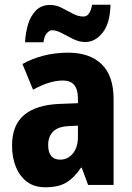

<svg xmlns="http://www.w3.org/2000/svg" viewBox="-20 -783 560 813"><path d="M268 -560Q360 -560 410.5 -511Q461 -462 461 -363V0H353L326 -73H323Q295 -31 261.5 -10.5Q228 10 172 10Q125 10 94 -13.5Q63 -37 47 -77Q31 -117 31 -166Q31 -253 82 -296Q133 -339 232 -343L310 -346V-366Q310 -442 247 -442Q218 -442 187 -432.5Q156 -423 120 -403L75 -512Q116 -535 165 -547.5Q214 -560 268 -560ZM271 -249Q226 -247 205 -226Q184 -205 184 -169Q184 -107 235 -107Q267 -107 288.5 -133Q310 -159 310 -203V-251ZM86 -604Q88 -643 98.5 -679Q109 -715 132 -738.5Q155 -762 192 -762Q218 -762 242 -749.5Q266 -737 288.5 -725Q311 -713 334 -713Q361 -713 370 -763H448Q446 -684 414.5 -644.5Q383 -605 341 -605Q316 -605 290.5 -617.5Q265 -630 242 -642.5Q219 -655 200 -655Q190 -655 178.5 -642.5Q167 -630 164 -604Z"/></svg>

Font: Noto Sans Tamil Condensed ExtraBold
Style: Regular
Weight: 800
Width: 3
Designer: Jelle Bosma - Monotype Design Team
Foundry: Monotype Imaging Inc.
Version: Version 2.004; ttfautohint (v1.8.4.7-5d5b)